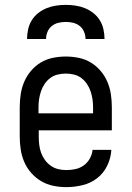

<svg xmlns="http://www.w3.org/2000/svg" viewBox="-20 -760 540 788"><path d="M252 8Q225 8 198.5 2.5Q172 -3 149 -16.5Q126 -30 108 -50.5Q90 -71 79.5 -95.5Q69 -120 65 -146.5Q61 -173 61 -200V-320Q61 -347 65 -373.5Q69 -400 79.5 -424.5Q90 -449 107.5 -469.5Q125 -490 147.5 -503.5Q170 -517 196.5 -522.5Q223 -528 250 -528Q277 -528 303.5 -522.5Q330 -517 352.5 -503.5Q375 -490 392.5 -469.5Q410 -449 420.5 -424.5Q431 -400 435 -373.5Q439 -347 439 -320V-225H139V-200Q139 -183 141 -166Q143 -149 148.5 -133.5Q154 -118 164 -104Q174 -90 188 -80Q202 -70 218.5 -66Q235 -62 252 -62Q271 -62 289.5 -66Q308 -70 323.5 -81Q339 -92 348.5 -109Q358 -126 360 -145H437Q435 -111 420 -80Q405 -49 378.5 -28.5Q352 -8 318.5 0Q285 8 252 8ZM362 -295V-320Q362 -337 359.5 -353.5Q357 -370 351.5 -386Q346 -402 336.5 -416Q327 -430 313.5 -440Q300 -450 283.5 -454Q267 -458 250 -458Q233 -458 216.5 -454Q200 -450 186.5 -440Q173 -430 163.5 -416Q154 -402 148.5 -386Q143 -370 140.5 -353.5Q138 -337 138 -320V-295ZM91 -600Q91 -620 95.5 -640Q100 -660 110.5 -677Q121 -694 137 -706.5Q153 -719 171.5 -726.5Q190 -734 210 -737Q230 -740 250 -740Q270 -740 290 -737Q310 -734 328.5 -726.5Q347 -719 363 -706.5Q379 -694 389.5 -677Q400 -660 404.5 -640Q409 -620 409 -600H331Q331 -615 325 -629.5Q319 -644 307 -653.5Q295 -663 280 -666.5Q265 -670 250 -670Q235 -670 220 -666.5Q205 -663 193 -653.5Q181 -644 175 -629.5Q169 -615 169 -600Z"/></svg>

Font: Iosevka Gothic
Style: Regular
Weight: 400
Monospace: yes
Designer: Belleve Invis
Foundry: Belleve Invis
Version: Version 15.5.1; ttfautohint (v1.8.4)